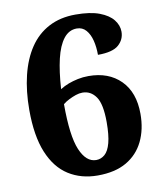

<svg xmlns="http://www.w3.org/2000/svg" viewBox="-83 -791 732 868"><g transform="rotate(-10 283.5 -357.0)"><path d="M296 10Q220 10 162.5 -26.5Q105 -63 73.5 -139.5Q42 -216 42 -335Q42 -422 59.5 -493.5Q77 -565 111.5 -616.5Q146 -668 199 -696Q252 -724 322 -724Q390 -724 432 -708Q474 -692 494 -666.5Q514 -641 514 -612Q514 -576 486.5 -551.5Q459 -527 391 -527Q391 -563 383.5 -593Q376 -623 359.5 -642Q343 -661 317 -661Q281 -661 256.5 -629.5Q232 -598 218.5 -540.5Q205 -483 200 -403Q219 -415 239 -422.5Q259 -430 282.5 -435Q306 -440 332 -440Q424 -440 479 -385Q534 -330 534 -231Q534 -160 507.5 -105.5Q481 -51 428.5 -20.5Q376 10 296 10ZM301 -60Q323 -60 340.5 -75Q358 -90 367.5 -125.5Q377 -161 377 -221Q377 -304 353.5 -337.5Q330 -371 292 -371Q277 -371 261 -365.5Q245 -360 229 -352Q213 -344 201 -334Q201 -188 228 -124Q255 -60 301 -60Z"/></g></svg>

Font: Noto Serif Khmer ExtraBold
Style: Regular
Weight: 800
Version: Version 2.003